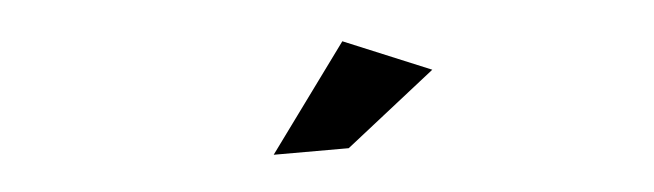

<svg xmlns="http://www.w3.org/2000/svg" viewBox="-26 -831 886 260"><g transform="rotate(-5 416.5 -700.5)"><path d="M440 -628H338L444 -773L562 -724Z"/></g></svg>

Font: Montserrat Subrayada
Style: Regular
Weight: 400
Designer: Julieta Ulanovsky
Foundry: Julieta Ulanovsky
Version: Version 2.001